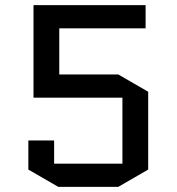

<svg xmlns="http://www.w3.org/2000/svg" viewBox="-20 -720 685 745"><path d="M210 -610V-431H439L555 -364V-62L439 5H206L90 -62V-175H190V-85H455V-341H110V-700H545V-610Z"/></svg>

Font: Quantico
Style: Regular
Weight: 400
Designer: Matt Desmond
Foundry: MADtype
Version: Version 2.002